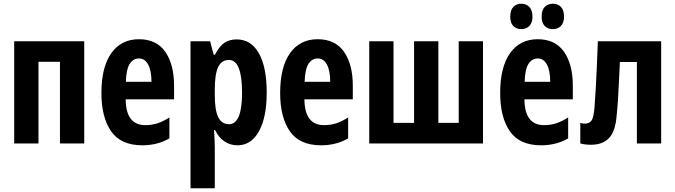

<svg xmlns="http://www.w3.org/2000/svg" viewBox="-20 -768 3616 1028"><path d="M56 0V-547H431V0H301V-437H186V0Z M743 10Q627 10 575 -65Q523 -140 523 -270Q523 -409 576 -483.5Q629 -558 724 -558Q818 -558 865 -490.5Q912 -423 912 -309V-236H653Q654 -98 758 -98Q792 -98 822 -107.5Q852 -117 887 -139V-27Q854 -8 817.5 1Q781 10 743 10ZM654 -330H791Q791 -389 773.5 -422Q756 -455 724 -455Q693 -455 674.5 -426Q656 -397 654 -330Z M1000 240V-547H1105L1124 -475H1131Q1156 -523 1183 -540Q1210 -557 1247 -557Q1324 -557 1366 -483Q1408 -409 1408 -272Q1408 -140 1366.5 -65Q1325 10 1251 10Q1214 10 1183 -10Q1152 -30 1131 -72H1126Q1128 -41 1129 -17.5Q1130 6 1130 21V240ZM1206 -103Q1276 -103 1276 -271Q1276 -447 1206 -447Q1166 -447 1148 -409Q1130 -371 1130 -287V-260Q1130 -178 1148.5 -140.5Q1167 -103 1206 -103Z M1700 10Q1584 10 1532 -65Q1480 -140 1480 -270Q1480 -409 1533 -483.5Q1586 -558 1681 -558Q1775 -558 1822 -490.5Q1869 -423 1869 -309V-236H1610Q1611 -98 1715 -98Q1749 -98 1779 -107.5Q1809 -117 1844 -139V-27Q1811 -8 1774.5 1Q1738 10 1700 10ZM1611 -330H1748Q1748 -389 1730.5 -422Q1713 -455 1681 -455Q1650 -455 1631.5 -426Q1613 -397 1611 -330Z M1957 0V-547H2087V-110H2197V-547H2327V-110H2436V-547H2566V0Z M2878 10Q2762 10 2710 -65Q2658 -140 2658 -270Q2658 -409 2711 -483.5Q2764 -558 2859 -558Q2953 -558 3000 -490.5Q3047 -423 3047 -309V-236H2788Q2789 -98 2893 -98Q2927 -98 2957 -107.5Q2987 -117 3022 -139V-27Q2989 -8 2952.5 1Q2916 10 2878 10ZM2789 -330H2926Q2926 -389 2908.5 -422Q2891 -455 2859 -455Q2828 -455 2809.5 -426Q2791 -397 2789 -330ZM2771 -612Q2745 -612 2728.5 -628.5Q2712 -645 2712 -678Q2712 -714 2728.5 -731Q2745 -748 2771 -748Q2798 -748 2814.5 -730.5Q2831 -713 2831 -678Q2831 -647 2814.5 -629.5Q2798 -612 2771 -612ZM2940 -612Q2913 -612 2896.5 -629Q2880 -646 2880 -678Q2880 -714 2896.5 -731Q2913 -748 2940 -748Q2968 -748 2984 -730.5Q3000 -713 3000 -678Q3000 -647 2983.5 -629.5Q2967 -612 2940 -612Z M3145 7Q3111 7 3087 0V-110Q3100 -106 3112 -106Q3135 -106 3147 -122.5Q3159 -139 3163 -193Q3167 -243 3169.5 -290.5Q3172 -338 3175 -398Q3178 -458 3181 -547H3520V0H3390V-436H3299Q3296 -371 3293.5 -322Q3291 -273 3288.5 -231Q3286 -189 3281 -143Q3274 -63 3240 -28Q3206 7 3145 7Z"/></svg>

Font: Noto Sans ExtraCondensed
Style: Bold
Weight: 700
Width: 2
Designer: Monotype Design Team
Foundry: Monotype Imaging Inc.
Version: Version 2.013; ttfautohint (v1.8.4.7-5d5b)